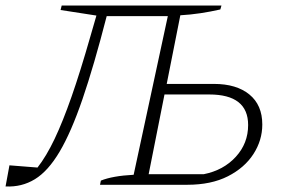

<svg xmlns="http://www.w3.org/2000/svg" viewBox="-34 -665 1021 691"><path d="M-14 6 0 -70 101 -62Q133 -103 162.5 -165Q192 -227 223.5 -317Q255 -407 291 -533L313 -609L184 -629L188 -645H763L759 -631Q724 -623 687.5 -617.5Q651 -612 615 -610L566 -363H736Q817 -363 863.5 -325Q910 -287 910 -217Q910 -160 878 -110.5Q846 -61 786 -30.5Q726 0 640 0H326L329 -15Q371 -32 447 -36L570 -607H350Q304 -428 263 -308.5Q222 -189 180.5 -119Q139 -49 91.5 -20Q44 9 -14 6ZM501 -38H699Q770 -52 814.5 -100.5Q859 -149 859 -215Q859 -325 719 -325H558Z"/></svg>

Font: Piazzolla ExtraLight
Style: Italic
Weight: 200
Italic angle: -11.3°
Designer: Juan Pablo del Peral
Foundry: Huerta Tipografica
Version: Version 1.330